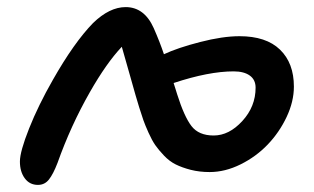

<svg xmlns="http://www.w3.org/2000/svg" viewBox="-20 -457 886 541"><path d="M86.9 64Q63.5 64 49.8 45.4Q36.1 26.9 36.1 -2Q36.1 -29.8 62 -95Q87.9 -160.2 128.9 -231.9Q188.5 -336.9 242.2 -392.1Q288.6 -437 334 -437Q386.7 -437 413.1 -377.9Q430.7 -337.9 441.9 -304.2Q480.5 -322.3 543.9 -338.6Q607.4 -355 654.8 -355Q730 -355 769 -317.1Q808.1 -279.3 808.1 -212.9Q808.1 -170.9 787.6 -127.4Q767.1 -84 734.4 -49.8Q701.7 -15.6 658 6.1Q614.3 27.8 570.8 27.8Q542 27.8 517.3 21.5Q492.7 15.1 475.1 6.3Q457.5 -2.4 442.1 -18.6Q426.8 -34.7 417.5 -48.1Q408.2 -61.5 398.4 -83.3Q388.7 -105 384 -118.4Q379.4 -131.8 372.1 -154.8Q363.8 -181.2 346.7 -242.7Q329.6 -304.2 323.2 -325.2Q279.8 -279.3 232.9 -196.8Q179.2 -102.5 142.1 2Q129.9 33.7 117.9 48.8Q106 64 86.9 64ZM479 -191.9Q499 -128.4 519.5 -101.8Q540 -75.2 582 -75.2Q625.5 -75.2 662.8 -116Q700.2 -156.7 700.2 -210Q700.2 -232.4 683.8 -244.1Q667.5 -255.9 638.2 -255.9Q568.4 -255.9 469.2 -223.1Q471.2 -216.8 474.6 -206.1Q478 -195.3 479 -191.9Z"/></svg>

Font: Shantell Sans Irregular Bouncy
Style: Regular
Weight: 500
Designer: Stephen Nixon, Anya Danilova, Shantell Martin
Foundry: Arrow Type
Version: Version 1.006;[9816181b4]